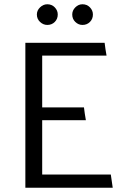

<svg xmlns="http://www.w3.org/2000/svg" viewBox="-20 -881 578 901"><path d="M367 -861Q388 -861 402 -846.5Q416 -832 416 -813Q416 -792 402 -778Q388 -764 367 -764Q348 -764 333.5 -778Q319 -792 319 -813Q319 -832 333.5 -846.5Q348 -861 367 -861ZM202 -861Q223 -861 237 -846.5Q251 -832 251 -813Q251 -792 237 -778Q223 -764 202 -764Q183 -764 168 -778Q153 -792 153 -813Q153 -832 168 -846.5Q183 -861 202 -861ZM99 0V-680H471Q473 -665 475 -650Q477 -635 480 -620H178V-377H374Q376 -362 378 -347Q380 -332 383 -317H178V-62H500L509 0Z"/></svg>

Font: Palanquin
Style: Regular
Weight: 400
Designer: Pria Ravichandran
Version: Version 1.0.4